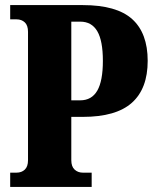

<svg xmlns="http://www.w3.org/2000/svg" viewBox="-20 -734 610 754"><path d="M20 0V-56H45Q65 -56 77.5 -68Q90 -80 90 -105V-609Q90 -634 77.5 -646Q65 -658 45 -658H20V-714H305Q438 -714 499 -659Q560 -604 560 -495Q560 -386 498 -330.5Q436 -275 305 -275H260V-105Q260 -80 273 -68Q286 -56 305 -56H340V0ZM260 -340H295Q340 -340 362 -378Q384 -416 384 -495Q384 -574 362 -611.5Q340 -649 295 -649H260Z"/></svg>

Font: Noto Serif ExtraCondensed Black
Style: Regular
Weight: 900
Width: 2
Designer: Monotype Design Team
Foundry: Monotype Imaging Inc.
Version: Version 2.015; ttfautohint (v1.8.4.7-5d5b)